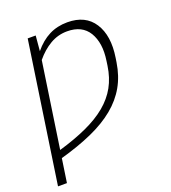

<svg xmlns="http://www.w3.org/2000/svg" viewBox="-138 -656 857 962"><g transform="rotate(-20 291.0 -175.5)"><path d="M6 203.1 116.8 -545.5H159.4L152.3 -464.5Q188.9 -509.2 232.6 -531.4Q276.3 -553.6 330.3 -553.6Q426.8 -553.6 470.9 -485.1Q515.3 -416.5 497.5 -302.9L494 -280.2Q483.3 -210.9 452.6 -156.8Q421.9 -102.6 369.9 -59.8Q317.8 -17 243.8 16.2Q169.7 49.4 72.4 76.7L53.6 203.1ZM445.7 -279.5 449.2 -304Q456.3 -351.6 450.8 -388.7Q445.3 -425.8 428.3 -454.2Q393.5 -511.4 313.9 -511.4Q264.9 -511.4 223 -486.9Q181.1 -462.4 146 -419.7L78.5 35.5Q164.4 10.3 229.2 -19.4Q294 -49 339.3 -86.6Q384.6 -124.3 410.7 -171.5Q436.8 -218.8 445.7 -279.5Z"/></g></svg>

Font: Inter P Extra Light
Style: Italic
Weight: 200
Italic angle: 9.39999°
Designer: Rasmus Andersson
Foundry: rsms
Version: Version 3.018;git-588b23468